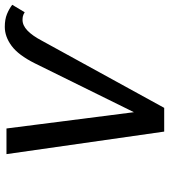

<svg xmlns="http://www.w3.org/2000/svg" viewBox="28 -733 705 801"><g transform="rotate(-90 380.5 -332.5)"><path d="M232 0 138 -658H245L326 -24L263 -25L517 -540Q551 -608 589.5 -636.5Q628 -665 669 -665Q700 -665 722 -656Q744 -647 761 -634L730 -582Q720 -588 713 -589.5Q706 -591 698 -591Q675 -591 653.5 -570.5Q632 -550 611 -510L331 0Z"/></g></svg>

Font: Ysabeau Office SemiBold
Style: Italic
Weight: 600
Italic angle: -12°
Designer: Christian Thalmann (Catharsis Fonts)
Version: Version 2.001;gftools[0.9.30]; featfreeze: tnum,lnum,ss02